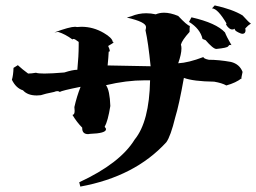

<svg xmlns="http://www.w3.org/2000/svg" viewBox="-20 -720 948 710"><path d="M277 -30 273 -46Q424 -116 478 -204Q532 -270 535 -423H516Q447 -423 372 -405Q386 -386 388 -328Q379 -272 367 -251Q372 -246 372 -242Q372 -227 313 -225L306 -224Q284 -224 284 -246V-248Q264 -268 248 -295Q256 -296 256 -310L255 -324Q264 -364 278 -399Q208 -385 201 -380Q198 -383 192 -383Q187 -383 180 -380Q145 -373 131 -368L116 -367Q82 -367 65 -386Q39 -394 24 -425Q29 -441 30 -469L46 -479Q62 -464 84 -448Q96 -448 113 -451Q121 -448 144 -448Q171 -448 218 -452Q249 -462 266 -462Q271 -513 271 -552V-565Q257 -576 252 -576Q249 -576 248 -574Q221 -594 195 -602L181 -600Q237 -621 258 -621L265 -620L281 -621Q325 -621 364 -598Q395 -580 397 -565Q400 -565 400 -564Q400 -561 380 -550Q386 -537 386 -532Q386 -529 383 -529H382Q381 -508 378 -478L537 -475Q528 -564 518 -608Q520 -615 520 -620Q520 -639 449 -655L466 -660Q492 -671 521 -671Q538 -671 556 -667Q570 -673 587 -673Q610 -673 639 -661Q672 -626 682 -624Q681 -618 681 -602Q653 -571 649 -555Q651 -549 651 -541Q651 -520 639 -486Q677 -488 732 -509Q733 -503 752 -499Q789 -499 834 -491Q866 -483 877 -454Q872 -431 872 -427L874 -431Q853 -414 817 -404Q801 -413 772 -418Q695 -419 660 -432Q642 -331 628 -286Q611 -216 595 -194Q479 -67 277 -30ZM780 -539Q768 -539 739 -573L744 -570L729 -576Q720 -614 679 -639L688 -656Q780 -635 812 -600Q817 -586 836 -553L831 -554Q827 -554 823.5 -548.5Q820 -543 780 -539ZM876 -595 871 -596Q848 -605 848 -612L849 -614Q844 -611 839 -611Q827 -611 816 -629Q817 -634 818 -634Q819 -634 819 -631Q785 -689 764 -689L774 -700Q839 -686 877 -663Q902 -635 908 -633Q898 -627 887 -615L888 -608Q888 -595 876 -595Z"/></svg>

Font: Xiangcui Kesong Xiangcui Kesong
Style: Regular
Weight: 400
Version: Version 1.501;March 28, 2024;FontCreator 14.0.0.2814 64-bit